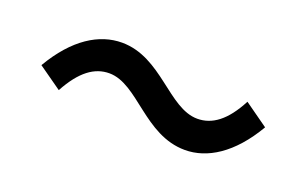

<svg xmlns="http://www.w3.org/2000/svg" viewBox="-37 -566 629 394"><g transform="rotate(20 277.5 -368.5)"><path d="M376 -287C424 -287 474 -317 515 -387L463 -424C438 -376 410 -356 378 -356C315 -356 267 -450 180 -450C131 -450 81 -420 40 -350L91 -314C117 -362 145 -382 177 -382C240 -382 287 -287 376 -287Z"/></g></svg>

Font: Noto Sans CJK SC Regular
Style: Regular
Weight: 400
Designer: Ryoko NISHIZUKA (kana & ideographs); Paul D. Hunt (Latin, Greek & Cyrillic); Wenlong ZHANG (bopomofo); Sandoll Communica
Foundry: Adobe Systems Incorporated
Version: Version 1.004;PS 1.004;hotconv 1.0.82;makeotf.lib2.5.63406